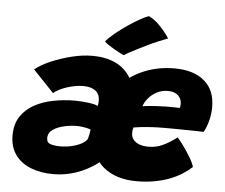

<svg xmlns="http://www.w3.org/2000/svg" viewBox="-53 -825 1043 892"><g transform="rotate(5 468.0 -379.0)"><path d="M227 6.5Q167.5 6.5 121.5 -11.8Q75.5 -30 49.2 -66.5Q23 -103 23 -157Q23 -209 46.5 -244.8Q70 -280.5 109.5 -302Q149 -323.5 198.2 -333Q247.5 -342.5 298.5 -342.5Q309.5 -342.5 325.5 -341.5Q341.5 -340.5 358 -338.5Q374.5 -336.5 387.5 -333.5Q400.5 -330.5 405 -326Q408 -339.5 408 -351Q408 -383 387.2 -398.2Q366.5 -413.5 331 -413.5Q296.5 -413.5 256.2 -400.8Q216 -388 193 -368.5L96 -470.5Q124 -493.5 169.8 -513Q215.5 -532.5 266 -544.8Q316.5 -557 359.5 -557Q459 -557 512.5 -505.8Q566 -454.5 566 -358Q566 -327 560.5 -294Q555 -261 546 -225Q532.5 -176 501.5 -133.8Q470.5 -91.5 427.2 -60Q384 -28.5 332.5 -11Q281 6.5 227 6.5ZM245 -125Q281 -125 309.2 -133Q337.5 -141 354.5 -152.2Q371.5 -163.5 374 -174Q377 -184.5 379 -195.2Q381 -206 382 -214.5Q375 -218 364 -220.5Q353 -223 340.5 -224.5Q328 -226 314.5 -226Q288.5 -226 258 -219.2Q227.5 -212.5 206 -197.8Q184.5 -183 184.5 -157.5Q184.5 -136.5 203.2 -130.8Q222 -125 245 -125ZM870.5 -83Q850.5 -65 825.5 -49Q800.5 -33 769.2 -21Q738 -9 699.5 -1.8Q661 5.5 615.5 5.5Q518.5 5.5 459.8 -43.2Q401 -92 401 -185Q401 -264.5 427.5 -328.2Q454 -392 501 -437.5Q548 -483 610.5 -507.5Q673 -532 745.5 -532Q836 -532 885.8 -489.2Q935.5 -446.5 935.5 -368.5Q935.5 -339 928 -307.2Q920.5 -275.5 906 -250Q899 -250.5 873 -251Q847 -251.5 814.8 -251.8Q782.5 -252 755 -252.5Q727.5 -253 716.5 -252.5Q689.5 -252.5 663.2 -251Q637 -249.5 615.2 -247Q593.5 -244.5 579.5 -242Q575.5 -232 575.5 -216.5Q575.5 -197.5 586.2 -184.5Q597 -171.5 615.2 -165.2Q633.5 -159 656.5 -159Q675 -159 691.8 -162.8Q708.5 -166.5 724.2 -174Q740 -181.5 755.8 -191.5Q771.5 -201.5 788 -214Q790.5 -211.5 801.8 -197.5Q813 -183.5 827 -163.2Q841 -143 853.5 -121.5Q866 -100 870.5 -83ZM612.5 -344Q623.5 -346 639.8 -347.5Q656 -349 677 -350.2Q698 -351.5 722 -352Q736 -352 749.2 -351.8Q762.5 -351.5 772.5 -351.5Q782.5 -351.5 786 -351Q787.5 -356 788 -361.5Q788.5 -367 788.5 -372.5Q788 -387 780.5 -399Q773 -411 759 -418Q745 -425 724 -425Q696 -425 672.5 -412.5Q649 -400 633.5 -381.2Q618 -362.5 612.5 -344ZM606 -763.5Q633 -750 653.2 -729.8Q673.5 -709.5 686.8 -692Q700 -674.5 704 -668Q683.5 -660.5 659.5 -650.5Q635.5 -640.5 611.5 -628.8Q587.5 -617 566 -606.2Q544.5 -595.5 528.2 -586.5Q512 -577.5 504.5 -572.5Q500 -574.5 487.2 -581Q474.5 -587.5 459.5 -596.2Q444.5 -605 431.2 -613.8Q418 -622.5 413 -628.5Q427 -646 453 -667.5Q479 -689 508.8 -709.2Q538.5 -729.5 565 -744.2Q591.5 -759 606 -763.5Z"/></g></svg>

Font: Grandstander Thin ExtraBold
Style: Italic
Weight: 800
Italic angle: -15°
Version: Version 1.200